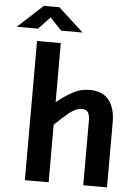

<svg xmlns="http://www.w3.org/2000/svg" viewBox="-127 -1078 802 1127"><g transform="rotate(5 274.0 -514.5)"><path d="M63 0V-820H203V-472Q244.5 -506 292.8 -533.5Q341 -561 395 -561Q473 -561 510 -513.8Q547 -466.5 547 -384V0H407V-379Q407 -413 396.8 -429.2Q386.5 -445.5 361 -445.5Q324.5 -445.5 285.8 -413.8Q247 -382 203 -339V0ZM-62.5 -893 84.5 -1029H176.5L324.5 -893H198.5L130.5 -965L62.5 -893Z"/></g></svg>

Font: Junction
Style: Bold
Weight: 700
Designer: Caroline Hadilaksono
Foundry: Caroline Hadilaksono, Tyler Finck, The League of Moveable Type
Version: Version 2.000; ttfautohint (v1.8.3)